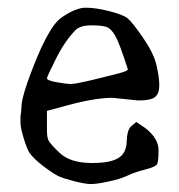

<svg xmlns="http://www.w3.org/2000/svg" viewBox="-20 -460 457 489"><path d="M99.6 -126Q99.6 -112.3 103 -103.5Q106.4 -94.7 132.3 -70.3Q158.2 -45.9 210 -44.9H216.8Q259.8 -44.9 280.8 -57.1Q301.8 -69.3 302.7 -99.6Q303.7 -129.9 314.5 -138.7L327.1 -149.4L351.6 -132.8Q383.8 -106.4 383.8 -78.1Q383.8 -49.8 380.4 -42.5Q377 -35.2 350.1 -28.3Q323.2 -21.5 304.7 -12.7Q286.1 -3.9 255.9 2.4Q225.6 8.8 211.9 8.8Q198.2 8.8 170.9 2Q143.6 -4.9 130.4 -10.7Q117.2 -16.6 91.3 -36.1Q65.4 -55.7 54.7 -71.3Q47.9 -83 40 -108.9Q32.2 -134.8 32.2 -147.5V-164.1Q34.2 -172.9 34.7 -189.9Q35.2 -207 49.8 -250Q99.6 -389.6 136.2 -415Q172.9 -440.4 198.2 -440.4Q223.6 -440.4 258.3 -431.6Q293 -422.9 304.7 -413.6Q316.4 -404.3 343.8 -364.7Q371.1 -325.2 378.4 -294.4Q385.7 -263.7 385.7 -242.7Q385.7 -221.7 375 -212.9Q364.3 -204.1 332 -204.1L266.6 -210.9Q216.8 -210.9 132.8 -186.5L99.6 -177.7ZM173.8 -384.8Q145.5 -356.4 122.6 -310.5Q99.6 -264.6 99.6 -260.7Q99.6 -254.9 124.5 -250.5Q149.4 -246.1 160.6 -246.1Q171.9 -246.1 214.8 -256.3Q257.8 -266.6 281.7 -272.9Q305.7 -279.3 305.7 -283.2Q284.2 -350.6 273.4 -369.1Q262.7 -387.7 250.5 -391.6Q238.3 -395.5 212.4 -395.5Q186.5 -395.5 173.8 -384.8Z"/></svg>

Font: Drukaatie burti
Style: Light
Weight: 300
Version: Version 0.14